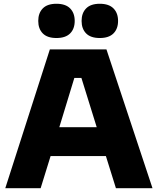

<svg xmlns="http://www.w3.org/2000/svg" viewBox="-20 -990 830 1010"><path d="M348.9 -814.2Q324.7 -790 276.9 -790Q229 -790 205.1 -814.2Q181.2 -838.4 181.2 -879.9Q181.2 -921.4 205.1 -945.8Q229 -970.2 276.9 -970.2Q324.7 -970.2 348.9 -945.8Q373 -921.4 373 -879.9Q373 -838.4 348.9 -814.2ZM576.9 -814.2Q552.7 -790 504.9 -790Q457 -790 433.1 -814.2Q409.2 -838.4 409.2 -879.9Q409.2 -921.4 433.1 -945.8Q457 -970.2 504.9 -970.2Q552.7 -970.2 576.9 -945.8Q601.1 -921.4 601.1 -879.9Q601.1 -838.4 576.9 -814.2ZM193.8 0H7.8L242.2 -730H540L782.2 0H589.8L537.1 -168.9H246.1ZM292 -320.8H488.8L408.2 -580.1H371.1Z"/></svg>

Font: Sora ExtraBold
Style: Regular
Weight: 800
Designer: Jonathan Barnbrook, Julián Moncada
Foundry: Barnbrook Fonts
Version: Version 2.000